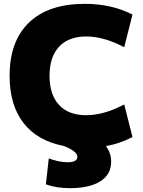

<svg xmlns="http://www.w3.org/2000/svg" viewBox="-20 -760 746 1000"><path d="M219 200 234 65Q257 74 283.5 79.5Q310 85 332 85Q357 85 370 78Q383 71 383 57Q383 28 312 0Q175 -26 102.5 -119.5Q30 -213 30 -365Q30 -546 131.5 -643Q233 -740 421 -740Q562 -740 670 -684L627 -514Q521 -570 429 -570Q337 -570 287.5 -516.5Q238 -463 238 -365Q238 -267 287.5 -213.5Q337 -160 429 -160Q521 -160 627 -216L670 -46Q604 -12 532 1Q559 38 559 82Q559 148 503 184Q447 220 344 220Q273 220 219 200Z"/></svg>

Font: Enso Black
Style: Regular
Weight: 900
Designer: Coji Morishita
Foundry: UNDERFOREST DESIGN
Version: Version 1.000